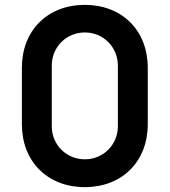

<svg xmlns="http://www.w3.org/2000/svg" viewBox="-20 -755 698 790"><path d="M329 15C482.5 15 588 -90.5 588 -244V-476C588 -629.5 482.5 -735 329 -735C175.5 -735 70 -629.5 70 -476V-244C70 -90.5 175.5 15 329 15ZM193 -235.5V-485C193 -561.5 253 -621.5 329 -621.5C405 -621.5 465 -561.5 465 -485V-235.5C465 -159.5 405 -99.5 329 -99.5C253 -99.5 193 -159.5 193 -235.5Z"/></svg>

Font: Eudonet
Style: Bold
Weight: 700
Designer: Mikhail Sharanda
Foundry: Mikhail Sharanda
Version: Version 4.503;Glyphs 3.1.2 (3151)